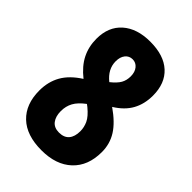

<svg xmlns="http://www.w3.org/2000/svg" viewBox="-217 -815 916 916"><g transform="rotate(45 240.5 -357.0)"><path d="M241 -724Q333 -724 382.5 -678.5Q432 -633 432 -551Q432 -494 408 -450.5Q384 -407 332 -375Q394 -332 422 -287.5Q450 -243 450 -188Q450 -95 394 -42.5Q338 10 240 10Q139 10 85 -41.5Q31 -93 31 -185Q31 -244 57 -290Q83 -336 141 -373Q93 -411 71 -455Q49 -499 49 -552Q49 -633 100.5 -678.5Q152 -724 241 -724ZM241 -605Q218 -605 204 -587.5Q190 -570 190 -541Q190 -488 239 -449Q269 -473 280.5 -493.5Q292 -514 292 -541Q292 -570 277.5 -587.5Q263 -605 241 -605ZM173 -188Q173 -152 189.5 -130.5Q206 -109 239 -109Q273 -109 290 -129Q307 -149 307 -186Q307 -212 295.5 -237Q284 -262 249 -291L237 -300Q202 -274 187.5 -247.5Q173 -221 173 -188Z"/></g></svg>

Font: Noto Sans Hebrew ExtraCondensed ExtraBold
Style: Regular
Weight: 800
Width: 2
Designer: Monotype Design Team
Foundry: Monotype Imaging Inc.
Version: Version 2.004; ttfautohint (v1.8.4.7-5d5b)